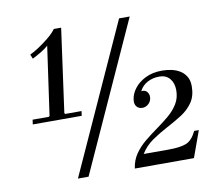

<svg xmlns="http://www.w3.org/2000/svg" viewBox="-75 -764 979 854"><g transform="rotate(-10 414.0 -337.0)"><path d="M204 -293H278L275 -272H54L57 -293H130L134 -296L178 -606Q165 -594 145 -582Q125 -570 105 -560L97 -580Q113 -587 136 -602Q159 -617 182.5 -636Q206 -655 220 -674H253L201 -297ZM210 0 514 -670H562L258 0ZM756 -119H777L734 0H467Q472 -37 491.5 -65Q511 -93 538.5 -115.5Q566 -138 595.5 -159Q625 -180 651 -202Q677 -224 693 -250.5Q709 -277 709 -311Q709 -344 692 -364Q675 -384 645 -384Q615 -384 591 -371Q567 -358 555 -334L515 -303Q518 -328 536 -352Q554 -376 586 -392Q618 -408 662 -408Q683 -408 704 -403.5Q725 -399 742 -388.5Q759 -378 769.5 -360.5Q780 -343 780 -317Q780 -273 760 -244Q740 -215 708.5 -195Q677 -175 641 -156Q605 -137 572 -114.5Q539 -92 517 -57H630Q683 -57 710 -68Q737 -79 756 -119ZM547 -260Q531 -260 521.5 -271.5Q512 -283 515 -303L555 -334Q572 -336 580.5 -326Q589 -316 589 -303Q589 -285 576.5 -272.5Q564 -260 547 -260Z"/></g></svg>

Font: Brygada 1918
Style: Italic
Weight: 400
Italic angle: -8°
Designer: Mateusz Machalski | Borys Kosmynka | Przemek Hoffer
Foundry: NIEPODLEGLA 2018
Version: Version 3.006